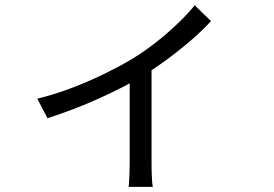

<svg xmlns="http://www.w3.org/2000/svg" viewBox="-20 -633 1040 730"><path d="M121.8 -257.9Q188 -273.7 255.5 -299.7Q323 -325.6 382.3 -355Q441.6 -384.3 482.4 -409.1Q530 -437.9 574.7 -473.3Q619.5 -508.8 657.1 -544.9Q694.8 -581.1 720.1 -612.9L782.2 -552.8Q754 -521.6 711.5 -484.3Q668.9 -447 618.8 -409.8Q568.8 -372.7 516.4 -340.9Q485.1 -321.7 444.3 -300.9Q403.4 -280.2 357 -259Q310.5 -237.9 260.3 -218.6Q210 -199.3 160.5 -183.6ZM473.1 -364 556.2 -384.4V-9.5Q556.2 5.2 556.7 22.8Q557.2 40.4 558.2 55Q559.3 69.6 561.1 77.5H468.9Q470.3 69.6 471 55Q471.7 40.4 472.4 22.8Q473.1 5.2 473.1 -9.5Z"/></svg>

Font: Noto Sans TC
Style: Regular
Weight: 100
Designer: Ryoko NISHIZUKA 西塚涼子 (kana, bopomofo & ideographs); Paul D. Hunt (Latin, Greek & Cyrillic); Sandoll Communications 산돌커뮤니
Foundry: Adobe
Version: Version 2.004;hotconv 1.0.118;makeotfexe 2.5.65603